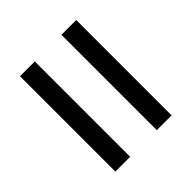

<svg xmlns="http://www.w3.org/2000/svg" viewBox="-40 -678 652 652"><g transform="rotate(45 286.0 -352.0)"><path d="M56 -416V-487H514V-416ZM56 -217V-288H514V-217Z"/></g></svg>

Font: Noto Sans Multani
Style: Regular
Weight: 400
Designer: Monotype Design Team
Foundry: Monotype Imaging Inc.
Version: Version 2.002; ttfautohint (v1.8.4.7-5d5b)